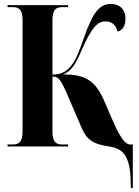

<svg xmlns="http://www.w3.org/2000/svg" viewBox="-20 -740 702 970"><path d="M641 210H651V-10H639C613 -10 588 -41 544 -143L508 -227C463 -332 413 -364 299 -364C358 -388 374 -449 409 -523C455 -621 486 -632 512 -632C553 -632 568 -605 573 -581C600 -585 614 -612 614 -645C614 -692 586 -720 540 -720C481 -720 448 -673 407 -557C380 -481 364 -436 334 -401C310 -374 284 -364 245 -363V-639C245 -696 267 -704 296 -704H324V-714H18V-704H43C72 -704 94 -696 94 -639V-75C94 -18 72 -10 43 -10H18V0H324V-10H296C267 -10 245 -18 245 -75V-353C271 -353 283 -348 318 -267L392 -95C416 -39 445 -12 531 0C615 12 641 62 641 210Z"/></svg>

Font: Noto Serif Display ExtraCondensed Black
Style: Regular
Weight: 900
Width: 2
Designer: Monotype Design Team
Foundry: Monotype Imaging Inc.
Version: Version 2.009